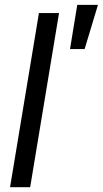

<svg xmlns="http://www.w3.org/2000/svg" viewBox="-20 -782 429 802"><path d="M226.6 -727.5 106 0H22L142.6 -727.5ZM272.5 -577.1 302.7 -761.7H389.2L333.5 -577.1Z"/></svg>

Font: Inter 28pt
Style: Italic
Weight: 400
Italic angle: -9.3988°
Designer: Rasmus Andersson
Foundry: rsms
Version: Version 4.001;git-66647c0bb